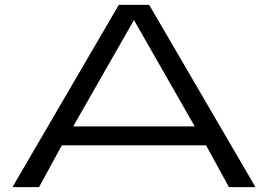

<svg xmlns="http://www.w3.org/2000/svg" viewBox="-20 -770 1102 790"><path d="M468.8 -750H593.8L1031.2 0H921.9L828.1 -171.9H234.4L140.6 0H31.2ZM781.2 -250 531.2 -687.5 281.2 -250Z"/></svg>

Font: Michroma+
Style: Regular
Weight: 400
Designer: beogot
Foundry: beogot
Version: Version